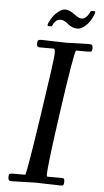

<svg xmlns="http://www.w3.org/2000/svg" viewBox="-57 -866 492 908"><g transform="rotate(5 188.5 -411.5)"><path d="M158.4 -740.5 152.8 -740H141.8Q138.9 -740 138.9 -744.1Q138.9 -753.2 151.9 -774.8Q164.8 -796.4 183.5 -810.7Q202.1 -825 214.5 -825Q226.8 -825 238.8 -819.3Q250.7 -813.7 259.5 -807.1Q282.5 -789.1 295.9 -789.1Q317.1 -789.1 333 -820.1Q333.7 -821.8 334.7 -824Q335.7 -826.2 335.9 -826.8Q336.2 -827.4 337.2 -828.1Q338.9 -829.1 344 -829.1H356.9Q357.9 -829.1 357.9 -826.3Q357.9 -823.5 356.8 -819.1Q355.7 -814.7 354.7 -812Q340.1 -776.6 319 -758.3Q297.9 -740 281.9 -740Q265.9 -740 254.4 -745.5Q242.9 -751 235.4 -757.3Q214.8 -774.9 200.1 -774.9Q185.3 -774.9 177.5 -767.7Q169.7 -760.5 166 -753.8Q162.4 -747.1 161.6 -745.1Q160.9 -743.2 160.6 -742.8Q160.4 -742.4 159.8 -741.5Q159.2 -740.5 158.4 -740.5ZM147 2.9 33.9 6.1Q23.4 6.1 20.3 2.1Q17.1 -2 17.1 -13.4Q17.1 -24.9 21.1 -27.5Q25.1 -30 38.1 -30H95.9Q105 -57.4 144.5 -322.4Q184.1 -587.4 184.1 -611.7Q184.1 -636 178 -636H111.1Q96.9 -636 96.9 -650.9Q96.9 -665.8 101.3 -668.9Q105.7 -672.1 116.9 -672.1Q116.9 -672.1 233.9 -668.9L343 -672.1Q353.5 -672.1 356.8 -668Q360.1 -663.8 360.1 -652.3Q360.1 -640.9 356.1 -638.4Q352.1 -636 339.1 -636H283Q272.2 -612.8 234.6 -348.8Q197 -84.7 197 -40Q197 -30 201.9 -30H268.1Q276.6 -30 279.3 -26.6Q282 -23.2 282 -12.7Q282 -2.2 279.3 2Q276.6 6.1 268.1 6.1Z"/></g></svg>

Font: Fanwood Text
Style: Italic
Weight: 400
Italic angle: -9°
Version: Version 1.101